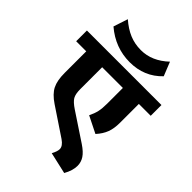

<svg xmlns="http://www.w3.org/2000/svg" viewBox="-293 -1012 1233 1233"><g transform="rotate(45 323.5 -395.5)"><path d="M400.4 10.6Q400.4 -17.7 362.5 -43.5L171.9 -170.9Q116.8 -207.8 96.6 -248.5Q76.3 -289.2 76.3 -358.4V-554.1H-15.2V-651.7H661.8V-554.1H554.1V-383.2Q554.1 -331.1 540.2 -294Q526.3 -256.8 493.4 -220.4L379.7 -277Q395.9 -309.4 402.4 -338.5Q409 -367.5 409 -411.5V-554.1H220.9V-355.9Q220.9 -310.4 234.1 -287.9Q247.2 -265.4 288.2 -238.1L477.2 -112.7Q520.2 -83.9 538.7 -55.9Q557.1 -27.8 557.1 5.1Q557.1 48.5 528.8 98.6L382.2 65.2Q400.4 31.3 400.4 10.6ZM541.5 -792.7Q455 -701.7 323.1 -701.7Q191.1 -701.7 87 -790.7L119.3 -888.8Q166.3 -847.8 214.4 -827.6Q262.4 -807.4 319 -807.4Q419.1 -807.4 503.5 -887.3Z"/></g></svg>

Font: Khula
Style: Bold
Weight: 700
Designer: Erin McLaughlin, Steve Matteson
Version: Version 1.000;PS 1.0;hotconv 1.0.72;makeotf.lib2.5.5900; ttf